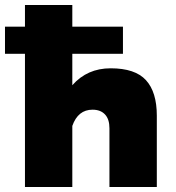

<svg xmlns="http://www.w3.org/2000/svg" viewBox="-40 -750 704 770"><path d="M60.1 0V-534.2H-20V-643.1H60.1V-730H250V-643.1H453.1V-534.2H250V-408.2Q309.6 -476.1 403.8 -476.1Q502 -476.1 545.4 -428.5Q588.9 -380.9 588.9 -286.1V0H398.9V-235.8Q398.9 -272 381.1 -291Q363.3 -310.1 331.1 -310.1Q272.9 -310.1 250 -245.1V0Z"/></svg>

Font: Rawline Black
Style: Regular
Weight: 900
Designer: Matt McInerney, Pablo Impallari, Rodrigo Fuenzalida
Foundry: Matt McInerney, Pablo Impallari, Rodrigo Fuenzalida
Version: Version 4.020;PS 004.020;hotconv 1.0.88;makeotf.lib2.5.64775